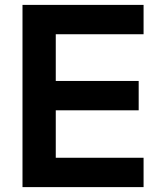

<svg xmlns="http://www.w3.org/2000/svg" viewBox="-20 -765 635 785"><path d="M72 0H567V-120H208V-314H547V-434H208V-625H567V-745H72Z"/></svg>

Font: Mluvka
Style: Bold
Weight: 700
Designer: Modified by Jiří Krblich, Original typeface by Gumpita Rahayu
Foundry: Gumpita Rahayu & Jiří Krblich
Version: Version 2.000;Glyphs 3.1.1 (3134)